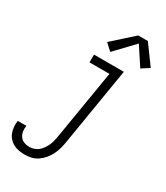

<svg xmlns="http://www.w3.org/2000/svg" viewBox="-276 -865 1017 1176"><g transform="rotate(30 233.0 -277.0)"><path d="M103 213Q82 213 61 209.5Q40 206 22 196.5Q4 187 -9.5 172Q-23 157 -30 138Q-37 119 -39 97.5Q-41 76 -37 55Q-37 55 -37 55Q-37 55 -37 55H24Q20 75 23 94.5Q26 114 36.5 129Q47 144 65 151Q83 158 103 158Q119 158 135.5 152.5Q152 147 165 136.5Q178 126 188 111.5Q198 97 205 82Q212 67 216 51Q220 35 223 19L305 -475H164V-530H375L283 28Q279 50 272.5 72.5Q266 95 255 116Q244 137 228 156Q212 175 192 188.5Q172 202 149 207.5Q126 213 103 213ZM242 -594 195 -637 340 -767H408L506 -633L452 -598L368 -726Z"/></g></svg>

Font: Iosevka Curly Light Oblique
Style: Regular
Weight: 300
Italic angle: -9°
Monospace: yes
Designer: Belleve Invis
Foundry: Belleve Invis
Version: Version 11.1.0; ttfautohint (v1.8.3)